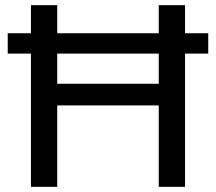

<svg xmlns="http://www.w3.org/2000/svg" viewBox="-20 -725 838 745"><path d="M788 -596V-517H698V0H596V-316H202V0H100V-517H10V-596H100V-705H202V-596H596V-705H698V-596ZM596 -400V-517H202V-400Z"/></svg>

Font: wassup Sans
Style: Medium
Weight: 600
Version: Version 2.001